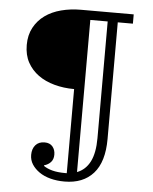

<svg xmlns="http://www.w3.org/2000/svg" viewBox="-58 -746 756 948"><g transform="rotate(5 320.5 -272.0)"><path d="M297 154Q259 154 227 145.5Q195 137 172 121Q149 105 135.5 84Q122 63 122 37Q122 7 138 -11.5Q154 -30 183 -30Q209 -30 222.5 -14Q236 2 236 26Q236 49 223.5 63Q211 77 190 83V86Q207 98 233 105Q259 112 297 112H305V-305Q253 -305 207 -317.5Q161 -330 127 -354.5Q93 -379 73 -415.5Q53 -452 53 -502Q53 -551 73 -588Q93 -625 127 -649.5Q161 -674 207 -686Q253 -698 305 -698H566V-652H491V-74Q491 40 440 97Q389 154 297 154ZM355 102Q397 86 419 43Q441 0 441 -74V-652H355Z"/></g></svg>

Font: IBM Plex Serif
Style: Regular
Weight: 400
Designer: Mike Abbink, Paul van der Laan, Pieter van Rosmalen
Foundry: Bold Monday
Version: Version 3.001